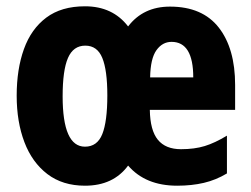

<svg xmlns="http://www.w3.org/2000/svg" viewBox="-20 -580 796 610"><path d="M520 -559Q623 -559 675 -492.5Q727 -426 727 -310V-231H456Q457 -166 481.5 -136Q506 -106 555 -106Q598 -106 630.5 -116Q663 -126 701 -149V-29Q666 -8 627.5 1Q589 10 543 10Q442 10 387 -54Q340 10 250 10Q179 10 130.5 -27Q82 -64 57.5 -128.5Q33 -193 33 -276Q33 -360 56 -424Q79 -488 127 -524Q175 -560 250 -560Q338 -560 387 -496Q435 -559 520 -559ZM525 -447Q496 -447 477 -420.5Q458 -394 457 -334H594Q594 -447 525 -447ZM251 -435Q213 -435 196 -396Q179 -357 179 -274Q179 -114 250 -114Q289 -114 305 -154Q321 -194 321 -277Q321 -357 305 -396Q289 -435 251 -435Z"/></svg>

Font: Noto Sans Sinhala ExtraCondensed ExtraBold
Style: Regular
Weight: 800
Width: 2
Designer: Jelle Bosma - Monotype Design Team
Foundry: Monotype Imaging Inc.
Version: Version 2.006; ttfautohint (v1.8.4.7-5d5b)